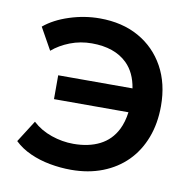

<svg xmlns="http://www.w3.org/2000/svg" viewBox="-65 -574 650 654"><g transform="rotate(10 260.0 -247.5)"><path d="M221.5 15Q184.5 15 148 8.2Q111.5 1.5 79.8 -12.8Q48 -27 24.5 -49.5L72.5 -125Q100 -99.5 137.8 -86.5Q175.5 -73.5 214 -73.5Q267 -73.5 305 -92.8Q343 -112 363 -151.5Q376 -177.5 380.5 -212H123V-294.5H380Q371.5 -348 340 -379Q296.5 -421.5 217.5 -421.5Q178 -421.5 142.5 -407.8Q107 -394 81.5 -372L39 -448Q73 -476.5 124.8 -493.2Q176.5 -510 229.5 -510Q307 -510 364.5 -477.8Q422 -445.5 454 -387.5Q486 -329.5 486 -252Q486 -191.5 467.2 -142.2Q448.5 -93 413.8 -58Q379 -23 330.2 -4Q281.5 15 221.5 15Z"/></g></svg>

Font: Geologica EX
Style: Regular
Weight: 400
Designer: Sindre Bremnes, Frode Helland
Foundry: Monokrom Skriftforlag AS
Version: Version 1.010;gftools[0.9.28]